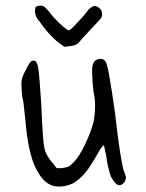

<svg xmlns="http://www.w3.org/2000/svg" viewBox="-20 -673 530 696"><path d="M425.8 -64.5Q427.7 -54.7 430.7 -48.8Q436.5 -33.2 436.5 -31.2Q436.5 -15.6 424.8 -6.3Q413.1 2.9 403.3 -4.9Q395.5 -9.8 381.8 -33.2Q369.1 -71.3 365.2 -107.4Q361.3 -124 360.4 -129.9Q359.4 -135.7 357.9 -142.1Q356.4 -148.4 353 -144.5Q349.6 -140.6 346.2 -136.2Q342.8 -131.8 335.9 -119.1Q306.6 -67.4 287.6 -44.9Q268.6 -22.5 245.1 -8.8Q208 8.8 174.8 1Q142.6 -6.8 120.1 -44.9Q85 -96.7 73.2 -224.6Q72.3 -228.5 68.8 -267.6Q65.4 -306.6 60.5 -323.2Q56.6 -363.3 58.1 -378.9Q59.6 -394.5 73.2 -418.9Q82 -437.5 88.4 -445.8Q94.7 -454.1 102.5 -453.1Q114.3 -453.1 118.7 -426.3Q123 -399.4 129.9 -291Q134.8 -163.1 141.1 -135.3Q147.5 -107.4 171.9 -81.1L185.5 -63.5H203.1Q218.8 -65.4 226.6 -68.4Q234.4 -71.3 249 -86.9Q267.6 -106.4 288.1 -148.9Q308.6 -191.4 319.3 -231.4Q330.1 -292 319.3 -338.9Q314.5 -375 314.5 -399.4Q310.5 -446.3 328.1 -455.1Q360.4 -470.7 368.2 -434.6Q373 -421.9 386.2 -336.9Q399.4 -252 404.3 -201.2Q416 -108.4 425.8 -64.5ZM123 -595.7Q104.5 -615.2 107.4 -637.7Q107.4 -645.5 110.4 -648.4Q113.3 -651.4 122.1 -652.3Q131.8 -654.3 139.2 -649.4Q146.5 -644.5 160.2 -627.9Q173.8 -609.4 193.8 -590.3Q213.9 -571.3 224.6 -564.5Q229.5 -561.5 236.3 -566.4Q248 -577.1 269 -600.1Q290 -623 293.9 -628.9Q298.8 -637.7 308.1 -644.5Q317.4 -651.4 323.2 -651.4Q329.1 -651.4 336.4 -646.5Q343.8 -641.6 346.7 -636.7Q353.5 -621.1 347.7 -609.4Q342.8 -601.6 309.6 -567.4Q267.6 -522.5 263.7 -516.6Q252.9 -506.8 225.6 -504.9Q217.8 -502.9 214.4 -503.4Q210.9 -503.9 203.1 -510.7Q188.5 -519.5 165.5 -543Q142.6 -566.4 123 -595.7Z"/></svg>

Font: JasonHandwriting2
Style: Regular
Weight: 400
Version: Version 1.05.10